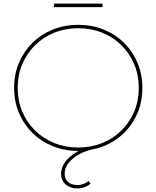

<svg xmlns="http://www.w3.org/2000/svg" viewBox="-20 -842 876 1075"><path d="M413 213Q374 213 348 191Q322 169 322 130Q322 109 333 84.5Q344 60 374 34Q404 8 459 -16L441 1Q435 2 429.5 2.5Q424 3 418 3Q341 3 275.5 -23.5Q210 -50 161.5 -98Q113 -146 86 -210Q59 -274 59 -350Q59 -426 86 -490Q113 -554 161.5 -602Q210 -650 275.5 -676.5Q341 -703 418 -703Q495 -703 560.5 -676.5Q626 -650 674.5 -602Q723 -554 750 -490Q777 -426 777 -350Q777 -258 739 -185.5Q701 -113 638.5 -67Q576 -21 500 -6Q459 2 423 22Q387 42 364.5 69.5Q342 97 342 130Q342 162 362.5 178Q383 194 414 194Q431 194 447.5 188Q464 182 476 171L487 186Q471 200 452.5 206.5Q434 213 413 213ZM418 -16Q490 -16 552 -41Q614 -66 660 -111.5Q706 -157 731.5 -217.5Q757 -278 757 -350Q757 -422 731.5 -482.5Q706 -543 660 -588.5Q614 -634 552 -659Q490 -684 418 -684Q346 -684 284 -659Q222 -634 176 -588.5Q130 -543 104.5 -482.5Q79 -422 79 -350Q79 -278 104.5 -217.5Q130 -157 176 -111.5Q222 -66 284 -41Q346 -16 418 -16ZM282 -802V-822H554V-802Z"/></svg>

Font: Montserrat Thin Thin
Style: Regular
Weight: 250
Version: Version 9.000